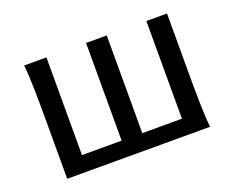

<svg xmlns="http://www.w3.org/2000/svg" viewBox="-87 -644 963 789"><g transform="rotate(-20 394.5 -249.0)"><path d="M85.4 0V-258.8Q85.4 -294.4 85.2 -329.1Q85 -363.8 84.2 -394.8Q83.5 -425.8 82 -452.4Q80.6 -479 78.1 -498H175.8V-70.8H349.1V-498H439.5V-70.8H612.8V-498H703.1V-239.3Q703.1 -203.6 703.4 -168.9Q703.6 -134.3 704.3 -103Q705.1 -71.8 706.5 -45.4Q708 -19 710.4 0Z"/></g></svg>

Font: Andika Compact
Style: Regular
Weight: 400
Designer: Victor Gaultney, Annie Olsen, Julie Remington, Don Collingsworth, Eric Hays, Becca Hirsbrunner
Foundry: SIL International
Version: Version 5.000 ; LnSpcTght